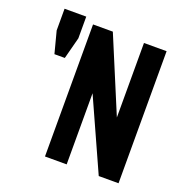

<svg xmlns="http://www.w3.org/2000/svg" viewBox="-128 -821 890 934"><g transform="rotate(20 317.5 -354.0)"><path d="M131.8 -483.4H78.1L48.8 -595.7V-708H161.1V-595.7ZM468.8 -297.9V-683.6H585.9V0H483.4L317.4 -368.2V0H205.1V-683.6H307.6Z"/></g></svg>

Font: California Gothic
Style: Regular
Weight: 400
Version: Version 2.2;